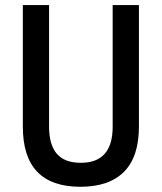

<svg xmlns="http://www.w3.org/2000/svg" viewBox="-20 -713 626 743"><path d="M291 9.8Q68.4 9.8 68.4 -222.7V-693.4H169.9V-222.7Q169.9 -153.3 199.7 -118.2Q229.5 -83 293 -83Q416 -83 416 -222.7V-693.4H517.6V-222.7Q517.6 -106.4 460 -48.3Q402.3 9.8 291 9.8Z"/></svg>

Font: Cascadia Mono PL
Style: Regular
Weight: 400
Monospace: yes
Designer: Aaron Bell
Foundry: Saja Typeworks
Version: Version 2404.023; ttfautohint (v1.8.4)